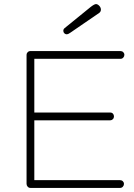

<svg xmlns="http://www.w3.org/2000/svg" viewBox="-20 -920 654 940"><path d="M307 -752Q300 -752 295 -757Q290 -762 290 -769Q290 -777 296 -782L424 -886Q442 -900 450 -900Q458 -900 466 -891.5Q474 -883 474 -873Q474 -863 466 -857L323 -759Q313 -752 307 -752ZM129 0Q121 0 115.5 -6Q110 -12 110 -20V-652Q110 -659 115.5 -664.5Q121 -670 129 -670H570Q578 -670 583.5 -664.5Q589 -659 589 -652Q589 -644 583.5 -638Q578 -632 570 -632H148V-369H520Q528 -369 533 -363.5Q538 -358 538 -350Q538 -342 532.5 -336.5Q527 -331 520 -331H148V-38H568Q576 -38 581.5 -32.5Q587 -27 587 -20Q587 -12 581.5 -6Q576 0 568 0Z"/></svg>

Font: Comic Neue Light
Style: Regular
Weight: 300
Designer: Craig Rozynski
Foundry: Craig Rozynski
Version: Version 2.003